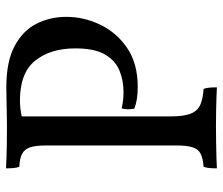

<svg xmlns="http://www.w3.org/2000/svg" viewBox="-70 -648 722 621"><g transform="rotate(-90 290.5 -338.0)"><path d="M56 3Q56 -11 57 -21.5Q58 -32 61 -40Q88 -42 103 -49.5Q118 -57 124 -75.5Q130 -94 130 -127V-549Q130 -583 124 -601Q118 -619 103 -627Q88 -635 61 -636Q58 -644 57 -655Q56 -666 56 -679Q95 -677 131.5 -676.5Q168 -676 192 -676Q206 -676 231.5 -676.5Q257 -677 282 -677.5Q307 -678 319 -678Q402 -678 452 -651Q502 -624 524 -580Q546 -536 546 -484Q546 -427 520.5 -374Q495 -321 445 -287Q395 -253 319 -253Q277 -253 249 -264Q247 -275 247 -285Q247 -295 250 -305Q263 -302 276 -300.5Q289 -299 303 -299Q340 -299 372 -312Q404 -325 424 -358.5Q444 -392 444 -455Q444 -535 404.5 -584.5Q365 -634 275 -634Q264 -634 249.5 -632.5Q235 -631 209 -625L224 -640V-147Q224 -104 233 -81.5Q242 -59 262 -50.5Q282 -42 313 -40Q316 -32 317 -21.5Q318 -11 318 3Q303 2 282.5 1.5Q262 1 239 0.5Q216 0 192 0Q169 0 142 0.5Q115 1 92 1.5Q69 2 56 3Z"/></g></svg>

Font: Vollkorn
Style: Regular
Weight: 400
Designer: Friedrich Althausen
Foundry: Friedrich Althausen
Version: Version 5.001